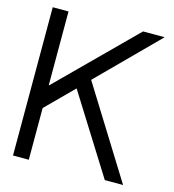

<svg xmlns="http://www.w3.org/2000/svg" viewBox="-107 -803 809 893"><g transform="rotate(15 298.0 -357.0)"><path d="M37 -714V0H113V-249L242 -378L479 0H567L297 -434L576 -714H472L115 -359H113V-714Z"/></g></svg>

Font: Non Bureau Light
Style: Regular
Weight: 300
Designer: Jona Saucedo
Foundry: Non Foundry
Version: Version 1.000;FEAKit 1.0